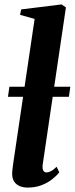

<svg xmlns="http://www.w3.org/2000/svg" viewBox="-20 -837 338 868"><path d="M172.5 -89.5Q171.5 -72.5 176.2 -65Q181 -57.5 190 -57.5Q198.5 -57.5 209.8 -63Q221 -68.5 236 -83L248 -58Q235 -41.5 214.8 -25.8Q194.5 -10 167 0.5Q139.5 11 104.5 11Q85.5 11 69.5 4.5Q53.5 -2 44 -16.2Q34.5 -30.5 35 -54Q35 -59 35.8 -66.5Q36.5 -74 37.8 -83Q39 -92 40 -100L136.5 -751.5L70.5 -770L76 -794.5L258.5 -817L278 -803.5ZM298 -445 291.5 -399.5H16L22.5 -445Z"/></svg>

Font: Merriweather 96pt
Style: Bold Italic
Weight: 700
Italic angle: -7.8°
Version: Version 2.101